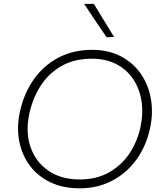

<svg xmlns="http://www.w3.org/2000/svg" viewBox="-20 -990 858 1019"><path d="M402.5 9.5Q314.5 9.5 247.5 -22.5Q180.5 -54.5 138.5 -110.8Q96.5 -167 82.2 -239.8Q68 -312.5 85 -394Q107 -495.5 160.2 -570Q213.5 -644.5 292 -685Q370.5 -725.5 468 -725.5Q554.5 -725.5 620 -691.8Q685.5 -658 726.2 -600Q767 -542 780.5 -467Q794 -392 776.5 -309.5Q756 -215 704.2 -143.2Q652.5 -71.5 575.2 -31Q498 9.5 402.5 9.5ZM403 -37.5Q493.5 -37.5 560.2 -76Q627 -114.5 668.8 -178.2Q710.5 -242 726 -318Q741.5 -393 730.2 -458.5Q719 -524 684.5 -573.5Q650 -623 595 -650.8Q540 -678.5 467.5 -678.5Q375 -678.5 307.2 -640.2Q239.5 -602 196.5 -535.8Q153.5 -469.5 135.5 -386Q114.5 -287 142.5 -208Q170.5 -129 238 -83.2Q305.5 -37.5 403 -37.5ZM545.5 -792.5Q516 -836 486.2 -880.2Q456.5 -924.5 426.5 -969.5H478Q504.5 -926.5 531.5 -882Q558.5 -837.5 585.5 -793.5Z"/></svg>

Font: Commissioner ExtraLight
Style: Italic
Weight: 200
Italic angle: -12°
Designer: Kostas Bartsokas
Foundry: Kostas Bartsokas
Version: Version 1.000; ttfautohint (v1.8.3)